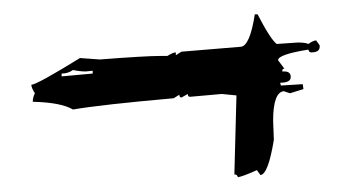

<svg xmlns="http://www.w3.org/2000/svg" viewBox="-20 -473 486 266"><path d="M309.6 -227.5Q308.6 -231.4 304.7 -231.4L307.6 -340.8L287.1 -342.8L243.2 -338.9Q240.2 -338.9 240.2 -342.8L231.4 -337.9Q228.5 -337.9 228.5 -341.8L220.7 -336.9Q121.1 -328.1 81.1 -321.3Q64.5 -331.1 25.4 -332Q25.4 -337.9 28.3 -343.8Q23.4 -351.6 23.4 -355.5Q32.2 -356.4 90.8 -392.6L118.2 -390.6Q181.6 -395.5 202.1 -395.5H211.9Q219.7 -400.4 223.6 -400.4V-396.5L231.4 -401.4L313.5 -408.2Q326.2 -409.2 333 -453.1H336.9Q354.5 -418.9 363.3 -412.1L392.6 -414.1Q403.3 -414.1 407.2 -412.1Q414.1 -417 418 -417L422.9 -410.2V-408.2Q422.9 -400.4 411.1 -400.4Q408.2 -400.4 407.2 -404.3Q365.2 -397.5 365.2 -389.6L374 -377.9Q371.1 -377.9 371.1 -375V-374H374Q382.8 -374 382.8 -366.2Q382.8 -358.4 368.2 -358.4L369.1 -354.5L399.4 -356.4L400.4 -349.6L381.8 -343.8L373 -346.7Q358.4 -344.7 358.4 -305.7L359.4 -279.3Q351.6 -231.4 340.8 -230.5L335.9 -237.3Q316.4 -228.5 309.6 -227.5ZM65.4 -367.2 108.4 -371.1V-375L98.6 -374Q90.8 -374 81.1 -376Q74.2 -371.1 65.4 -371.1Z"/></svg>

Font: Blackcraft
Style: Regular
Weight: 400
Designer: GGBotNet
Foundry: GGBotNet
Version: 1.00